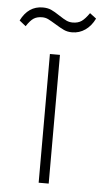

<svg xmlns="http://www.w3.org/2000/svg" viewBox="-83 -710 395 743"><g transform="rotate(5 115.0 -338.5)"><path d="M-7 -599 -32 -619Q-3 -677 53 -677Q72 -677 85.5 -671Q99 -665 120 -651Q138 -639 149 -634Q160 -629 173 -629Q194 -629 207.5 -638.5Q221 -648 237 -671L262 -652Q248 -623 225 -607Q202 -591 174 -591Q156 -591 142 -597.5Q128 -604 107 -617Q89 -628 78 -633.5Q67 -639 54 -639Q34 -639 21 -630.5Q8 -622 -7 -599ZM96 -500H135V0H96Z"/></g></svg>

Font: Haskoy ExtraLight
Style: Regular
Weight: 200
Designer: Ertekin Erdin
Foundry: Ertekin Erdin
Version: Version 2.000; ttfautohint (v1.8.4.7-5d5b)